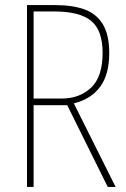

<svg xmlns="http://www.w3.org/2000/svg" viewBox="-20 -734 496 754"><path d="M197 -714Q265 -714 312 -697Q359 -680 384 -638.5Q409 -597 409 -525Q409 -442 373.5 -393.5Q338 -345 270 -328L434 0H403L244 -321H112V0H86V-714ZM193 -689H112V-347H221Q293 -347 338 -390Q383 -433 383 -526Q383 -615 338 -652Q293 -689 193 -689Z"/></svg>

Font: Noto Sans Khmer Condensed Thin
Style: Regular
Weight: 100
Width: 3
Designer: Danh Hong and the Monotype Design Team
Foundry: Monotype Imaging Inc.
Version: Version 2.004; ttfautohint (v1.8.4.7-5d5b)